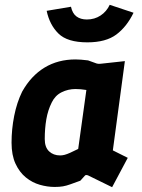

<svg xmlns="http://www.w3.org/2000/svg" viewBox="-20 -768 592 798"><path d="M207 9Q177 9 145.5 0Q114 -9 87.5 -30.5Q61 -52 44.5 -87.5Q28 -123 28 -175Q28 -231 39 -286.5Q50 -342 72 -387Q109 -453 165 -487Q221 -521 294 -521Q305 -521 317 -520Q329 -519 346 -517L382 -504Q388 -502 398 -503L499 -514L449 -143L511 -112L446 10L346 -39Q336 -43 332 -37L314 -17Q289 -8 272.5 -2Q256 4 241.5 6.5Q227 9 207 9ZM230 -122Q239 -122 248.5 -124.5Q258 -127 271.5 -133Q285 -139 305 -149L339 -394Q315 -398 294 -398Q263 -398 236 -384.5Q209 -371 195 -342Q179 -310 172.5 -272Q166 -234 166 -190Q166 -156 184 -139Q202 -122 230 -122ZM343 -592Q260 -592 223 -628.5Q186 -665 174 -723L275 -740Q281 -712 298 -699.5Q315 -687 341 -687Q373 -687 398 -703.5Q423 -720 436 -748L535 -715Q507 -657 463.5 -624.5Q420 -592 343 -592Z"/></svg>

Font: Finlandica
Style: Italic
Weight: 400
Italic angle: -8°
Designer: Niklas Ekholm, Juho Hiilivirta, Jaakko Suomalainen
Foundry: Helsinki Type Studio
Version: Version 1.064